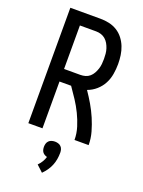

<svg xmlns="http://www.w3.org/2000/svg" viewBox="-179 -816 858 1149"><g transform="rotate(20 250.0 -242.0)"><path d="M62 0V-735H255Q283 -735 310 -729Q337 -723 360.5 -708.5Q384 -694 401 -672Q418 -650 428 -624.5Q438 -599 442 -571.5Q446 -544 446 -516Q446 -484 440.5 -451.5Q435 -419 420 -390.5Q405 -362 380 -340Q355 -318 324 -307Q348 -272 369 -236Q390 -200 406.5 -161.5Q423 -123 434.5 -82.5Q446 -42 446 0H356Q356 -41 343.5 -81Q331 -121 313 -158Q295 -195 272.5 -229.5Q250 -264 226 -298H152V0ZM152 -378H255Q272 -378 287.5 -382.5Q303 -387 315 -397.5Q327 -408 335 -422.5Q343 -437 348 -452.5Q353 -468 354.5 -484Q356 -500 356 -516Q356 -532 354.5 -548.5Q353 -565 348 -580.5Q343 -596 335 -610Q327 -624 315 -634.5Q303 -645 287.5 -650Q272 -655 255 -655H152ZM240 251 199 213Q212 200 221.5 184.5Q231 169 236 152Q228 150 220 145.5Q212 141 207 134Q202 127 200 118.5Q198 110 198 101Q198 90 201 80Q204 70 211.5 62.5Q219 55 229.5 52Q240 49 250 49Q260 49 270.5 52Q281 55 288.5 62.5Q296 70 299 80Q302 90 302 101Q302 122 298.5 142.5Q295 163 287 182.5Q279 202 267 219Q255 236 240 251Z"/></g></svg>

Font: Iosevka Curly Medium
Style: Regular
Weight: 500
Monospace: yes
Designer: Belleve Invis
Foundry: Belleve Invis
Version: Version 22.1.2; ttfautohint (v1.8.4)